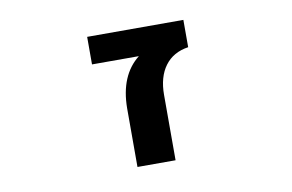

<svg xmlns="http://www.w3.org/2000/svg" viewBox="-61 -629 1122 737"><g transform="rotate(-10 500.0 -260.5)"><path d="M499 -416H316.4V-523.4H691.4V-417Q631.8 -408.2 600.1 -365.2Q568.4 -322.3 568.4 -252.9V2H419.9V-226.6Q420.9 -354.5 499 -416Z"/></g></svg>

Font: GenEi Gothic M Regular
Style: Bold
Weight: 700
Designer: o_tamon (Modified); [Source Han Sans]
Ryoko NISHIZUKA  (kana & ideographs); Paul D. Hunt (Latin, Greek & Cyrillic); Wenl
Version: Version 1.1a;Original Version 1.004